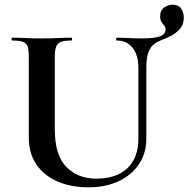

<svg xmlns="http://www.w3.org/2000/svg" viewBox="-20 -786 805 820"><path d="M605 -497V-195Q605 -132 573.5 -85Q542 -38 486.5 -12Q431 14 358 14Q283 14 225.5 -11Q168 -36 135.5 -83.5Q103 -131 103 -198V-544Q103 -573 98 -587.5Q93 -602 77.5 -607.5Q62 -613 32 -613Q29 -613 29 -619Q29 -625 32 -625Q58 -625 90 -623.5Q122 -622 158 -622Q196 -622 228 -623.5Q260 -625 285 -625Q288 -625 288 -619Q288 -613 285 -613Q255 -613 240 -607Q225 -601 219.5 -586Q214 -571 214 -542V-233Q214 -124 263 -73.5Q312 -23 391 -23Q477 -23 524 -67.5Q571 -112 571 -194V-497Q571 -550 546.5 -581.5Q522 -613 478 -613Q476 -613 476 -619Q476 -625 478 -625Q503 -625 529.5 -623.5Q556 -622 587 -622Q638 -622 662.5 -630.5Q687 -639 687 -660Q687 -670 681.5 -676.5Q676 -683 670 -691.5Q664 -700 664 -716Q664 -742 681 -754Q698 -766 717 -766Q742 -766 753.5 -749.5Q765 -733 765 -711Q765 -681 748 -662Q731 -643 707.5 -631.5Q684 -620 663 -612Q648 -606 634.5 -594.5Q621 -583 613 -560Q605 -537 605 -497Z"/></svg>

Font: Cormorant Light
Style: Bold
Weight: 700
Version: Version 4.000